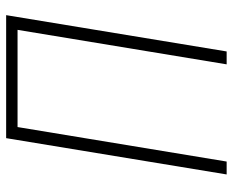

<svg xmlns="http://www.w3.org/2000/svg" viewBox="-88 -688 775 640"><g transform="rotate(-90 300.0 -367.5)"><path d="M39 0 160 -735H570L449 0H406L521 -697H197L82 0Z"/></g></svg>

Font: Iosevka XLt Ex Obl
Style: Regular
Weight: 200
Width: 7
Italic angle: -9°
Monospace: yes
Designer: Belleve Invis
Foundry: Belleve Invis
Version: Version 32.5.0; ttfautohint (v1.8.4)